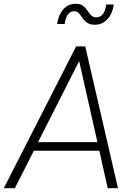

<svg xmlns="http://www.w3.org/2000/svg" viewBox="-35 -989 699 1009"><path d="M-15 0 365 -745H413L585 0H531L487 -197H143L43 0ZM165 -242H477L381 -668ZM463 -859Q438 -859 423 -869.5Q408 -880 398.5 -894.5Q389 -909 379.5 -919.5Q370 -930 354 -930Q335 -930 322.5 -914Q310 -898 305 -863H265Q272 -911 297.5 -940Q323 -969 363 -969Q388 -969 401.5 -958.5Q415 -948 424.5 -933.5Q434 -919 444 -908.5Q454 -898 471 -898Q514 -898 523 -965H563Q557 -919 530.5 -889Q504 -859 463 -859Z"/></svg>

Font: Plus Jakarta Sans ExtraLight
Style: Italic
Weight: 200
Italic angle: -8°
Designer: Gumpita Rahayu
Foundry: Tokotype
Version: Version 2.071; ttfautohint (v1.8.4.7-5d5b);gftools[0.9.29]